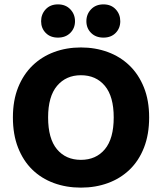

<svg xmlns="http://www.w3.org/2000/svg" viewBox="-20 -841 740 878"><path d="M662 -304Q662 -226 638.5 -166Q615 -106 573 -65.5Q531 -25 474 -4Q417 17 350 17Q283 17 226 -4Q169 -25 127.5 -65.5Q86 -106 62.5 -166Q39 -226 39 -304Q39 -382 63 -441.5Q87 -501 129 -541.5Q171 -582 227.5 -603Q284 -624 350 -624Q416 -624 473 -603Q530 -582 572 -541.5Q614 -501 638 -441.5Q662 -382 662 -304ZM500 -304Q500 -400 459.5 -448.5Q419 -497 350 -497Q282 -497 241 -448.5Q200 -400 200 -304Q200 -207 240.5 -158.5Q281 -110 350 -110Q419 -110 459.5 -158.5Q500 -207 500 -304ZM323 -744Q323 -712 301.5 -690.5Q280 -669 245 -669Q210 -669 189 -690.5Q168 -712 168 -744Q168 -776 189 -798.5Q210 -821 245 -821Q280 -821 301.5 -798.5Q323 -776 323 -744ZM530 -744Q530 -712 509 -690.5Q488 -669 453 -669Q418 -669 396.5 -690.5Q375 -712 375 -744Q375 -776 396.5 -798.5Q418 -821 453 -821Q488 -821 509 -798.5Q530 -776 530 -744Z"/></svg>

Font: Baloo Paaji 2
Style: Bold
Weight: 700
Designer: Shuchita Grover, Noopur Datye and Ek Type
Foundry: Ek Type
Version: Version 1.640;hotconv 1.0.111;makeotfexe 2.5.65597; ttfautoh